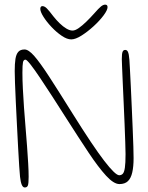

<svg xmlns="http://www.w3.org/2000/svg" viewBox="-20 -804 655 848"><path d="M89.5 24Q81 24 76 11.8Q71 -0.5 68.5 -23Q67 -35.5 64.8 -70.2Q62.5 -105 60 -152.8Q57.5 -200.5 54.8 -252.8Q52 -305 49.8 -353.8Q47.5 -402.5 46.2 -439Q45 -475.5 45 -490.5Q45 -522.5 48.2 -543.5Q51.5 -564.5 60.8 -575Q70 -585.5 88.5 -585.5Q106 -585.5 131.2 -556.8Q156.5 -528 197 -465.8Q237.5 -403.5 300.5 -302.5Q391.5 -157 440.5 -93.5Q489.5 -30 506.5 -30Q516 -30 522.2 -36.5Q528.5 -43 531.5 -63Q534.5 -83 534.5 -123.5Q534.5 -141 533.2 -176.5Q532 -212 530.2 -257.2Q528.5 -302.5 526.2 -349.5Q524 -396.5 522.2 -438Q520.5 -479.5 519.2 -507.8Q518 -536 518 -542.5Q518 -567.5 521.5 -575.5Q525 -583.5 533 -583.5Q536.5 -583.5 539.5 -581.8Q542.5 -580 544.8 -575.5Q547 -571 548.8 -562.2Q550.5 -553.5 551.5 -540Q552.5 -528.5 554 -496.8Q555.5 -465 557.8 -421.2Q560 -377.5 562 -329.5Q564 -281.5 566 -236.5Q568 -191.5 569 -156.8Q570 -122 570 -105.5Q570 -68.5 564.2 -42.8Q558.5 -17 545 -4Q531.5 9 507.5 9Q482.5 9 448.5 -28Q414.5 -65 371.2 -130Q328 -195 275 -278Q242 -330 211.5 -377.2Q181 -424.5 156.2 -461.2Q131.5 -498 114.8 -519.2Q98 -540.5 92.5 -540.5Q84 -540.5 81.5 -529Q79 -517.5 79 -482.5Q79 -451 81 -411.5Q83 -372 86 -329Q89 -286 92.8 -242.2Q96.5 -198.5 99.5 -157.8Q102.5 -117 104.5 -82.5Q106.5 -48 106.5 -23Q106.5 7 103 15.5Q99.5 24 89.5 24ZM294.5 -630Q276 -630 252.8 -645.8Q229.5 -661.5 207.8 -684.5Q186 -707.5 172 -729.8Q158 -752 158 -765Q158 -770.5 160.5 -773.8Q163 -777 167 -777Q177 -777 187.2 -766.5Q197.5 -756 216 -731.5Q229 -715 243.8 -700.8Q258.5 -686.5 273.2 -677.8Q288 -669 300.5 -669Q312 -669 327.8 -680Q343.5 -691 361.2 -708.2Q379 -725.5 395.5 -744Q416 -767.5 426 -775.5Q436 -783.5 444.5 -783.5Q455 -783.5 455 -772.5Q455 -759.5 437.5 -736Q420 -712.5 393.5 -688.2Q367 -664 340.2 -647Q313.5 -630 294.5 -630Z"/></svg>

Font: Gluten Thin Thin
Style: Regular
Weight: 250
Version: Version 1.300